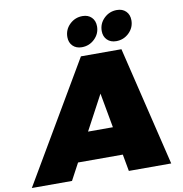

<svg xmlns="http://www.w3.org/2000/svg" viewBox="-162 -1020 1059 1111"><g transform="rotate(-10 367.0 -464.5)"><path d="M505 0 487 -99H224L171 0H-65L347 -701H585L754 0ZM312 -265H458L421 -469ZM469 -856Q469 -813 437.5 -782.5Q406 -752 362 -752Q329 -752 309 -772Q289 -792 289 -824Q289 -868 320.5 -898.5Q352 -929 396 -929Q429 -929 449 -909Q469 -889 469 -856ZM671 -856Q671 -813 639.5 -782.5Q608 -752 564 -752Q531 -752 511 -772Q491 -792 491 -824Q491 -868 522.5 -898.5Q554 -929 598 -929Q631 -929 651 -909Q671 -889 671 -856Z"/></g></svg>

Font: Gontserrat Black
Style: Italic
Weight: 900
Italic angle: -11.3°
Designer: Julieta Ulanovsky
Foundry: Julieta Ulanovsky
Version: Version 6.001